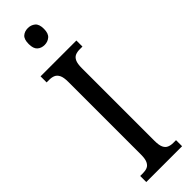

<svg xmlns="http://www.w3.org/2000/svg" viewBox="-310 -919 917 917"><g transform="rotate(-45 148.5 -460.0)"><path d="M28 0V-41H47Q63 -41 75.5 -46Q88 -51 95.5 -66Q103 -81 103 -110V-602Q103 -632 95.5 -647Q88 -662 75.5 -667.5Q63 -673 47 -673H28V-714H270V-673H251Q234 -673 221.5 -667.5Q209 -662 202 -647Q195 -632 195 -602V-111Q195 -82 202 -67Q209 -52 222 -46.5Q235 -41 251 -41H270V0ZM148 -806Q126 -806 111.5 -819Q97 -832 97 -863Q97 -895 111.5 -907.5Q126 -920 148 -920Q169 -920 184.5 -907.5Q200 -895 200 -863Q200 -832 184.5 -819Q169 -806 148 -806Z"/></g></svg>

Font: Noto Serif Khmer ExtraCondensed
Style: Regular
Weight: 400
Width: 2
Designer: Danh Hong and the Monotype Design Team
Foundry: Monotype Imaging Inc.
Version: Version 2.004